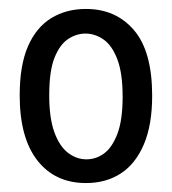

<svg xmlns="http://www.w3.org/2000/svg" viewBox="-20 -689 384 429"><path d="M172 -280Q103 -280 63.5 -330.5Q24 -381 24 -476Q24 -543 42.5 -585.5Q61 -628 94.5 -648.5Q128 -669 172 -669Q239 -669 279.5 -621.5Q320 -574 320 -475Q320 -410 301.5 -366.5Q283 -323 250 -301.5Q217 -280 172 -280ZM173 -333Q195 -333 213 -346.5Q231 -360 242.5 -390.5Q254 -421 254 -473Q254 -526 242 -557Q230 -588 211 -601Q192 -614 171 -614Q151 -614 132.5 -602Q114 -590 102 -560.5Q90 -531 90 -476Q90 -425 101.5 -393.5Q113 -362 132 -347.5Q151 -333 173 -333Z"/></svg>

Font: Bricolage Grotesque SemiCondensed Light
Style: Regular
Weight: 300
Width: 4
Designer: Mathieu Triay
Foundry: Atelier Triay
Version: Version 1.000;gftools[0.9.30]